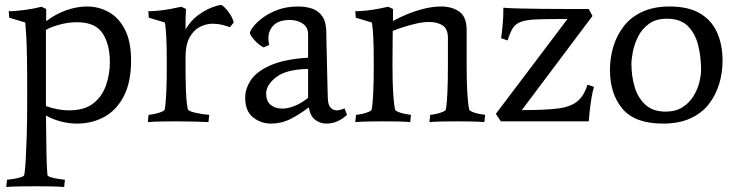

<svg xmlns="http://www.w3.org/2000/svg" viewBox="-20 -486 2953 769"><path d="M164 -23Q165 71 166 122Q167 173 168.5 193Q170 213 170 215Q171 220 184 224Q197 228 213.5 230.5Q230 233 240 234L237 263Q213 261 181 260.5Q149 260 123 260Q98 260 63.5 260.5Q29 261 5 263L8 234Q19 233 34.5 230.5Q50 228 63 224Q76 220 77 215Q77 215 79 202Q81 189 83 155Q85 121 87 59.5Q89 -2 89 -98Q89 -195 88 -254Q87 -313 85 -344Q83 -375 82 -385.5Q81 -396 81 -396L17 -415L15 -441Q42 -441 81.5 -446.5Q121 -452 146 -459L165 -450V-401Q203 -430 245.5 -445Q288 -460 328 -460Q376 -460 416 -437.5Q456 -415 480.5 -367.5Q505 -320 505 -243Q505 -157 476 -101Q447 -45 398 -18Q349 9 288 9Q257 9 225.5 1Q194 -7 164 -23ZM164 -366V-61Q190 -52 213 -48Q236 -44 256 -44Q319 -44 354.5 -72.5Q390 -101 405 -145.5Q420 -190 420 -237Q420 -308 391 -352.5Q362 -397 288 -397Q253 -397 217 -387Q181 -377 164 -366Z M706 -459 725 -450Q724 -439 723.5 -416.5Q723 -394 723 -368Q745 -405 774.5 -426Q804 -447 829.5 -456.5Q855 -466 865 -466Q870 -466 880.5 -455.5Q891 -445 901.5 -429Q912 -413 916 -396L901 -377Q888 -382 870 -386.5Q852 -391 832 -391Q806 -391 781 -378.5Q756 -366 739.5 -336.5Q723 -307 723 -254Q723 -172 724.5 -129.5Q726 -87 728.5 -71Q731 -55 732 -49Q734 -41 762 -34.5Q790 -28 818 -26L815 3Q799 2 775 1.5Q751 1 727 0.5Q703 0 686 0Q661 0 628.5 0.5Q596 1 572 3L575 -26Q586 -27 600.5 -30Q615 -33 627 -38Q639 -43 640 -48Q640 -48 642 -63Q644 -78 646 -117Q648 -156 648 -229Q648 -302 646 -337.5Q644 -373 642 -384.5Q640 -396 640 -396L576 -415L574 -441Q592 -441 616.5 -443.5Q641 -446 665 -450.5Q689 -455 706 -459Z M1360 -52 1370 -26Q1332 9 1287 9Q1262 9 1242 -6.5Q1222 -22 1217 -56Q1180 -28 1143.5 -9.5Q1107 9 1065 9Q1025 9 993.5 -16Q962 -41 962 -95Q962 -131 985 -165.5Q1008 -200 1063.5 -224.5Q1119 -249 1214 -255V-348Q1214 -377 1192.5 -391.5Q1171 -406 1141 -406Q1097 -406 1076 -385Q1055 -364 1055 -333Q1055 -321 1058 -306L1036 -296Q1015 -307 998 -326.5Q981 -346 981 -354Q981 -361 993.5 -378Q1006 -395 1031 -414Q1056 -433 1092 -446.5Q1128 -460 1175 -460Q1206 -460 1231.5 -451Q1257 -442 1272 -419Q1287 -396 1287 -353Q1287 -343 1287.5 -317Q1288 -291 1289 -257Q1290 -223 1290.5 -188.5Q1291 -154 1292 -128Q1293 -102 1293 -92Q1294 -65 1304.5 -54.5Q1315 -44 1329 -44Q1335 -44 1343 -46Q1351 -48 1360 -52ZM1214 -94V-210Q1126 -208 1086 -177Q1046 -146 1046 -111Q1046 -81 1064 -66Q1082 -51 1111 -51Q1133 -51 1159.5 -61.5Q1186 -72 1214 -94Z M1535 -459 1554 -450V-402Q1575 -414 1607 -427.5Q1639 -441 1676 -450.5Q1713 -460 1747 -460Q1790 -460 1819.5 -439.5Q1849 -419 1849 -365V-229Q1849 -156 1851.5 -117Q1854 -78 1856.5 -63Q1859 -48 1859 -48Q1860 -43 1871.5 -38Q1883 -33 1898 -30Q1913 -27 1923 -26L1920 3Q1896 1 1867 0.5Q1838 0 1812 0Q1787 0 1755.5 0.5Q1724 1 1700 3L1703 -26Q1714 -27 1728 -30Q1742 -33 1753.5 -38Q1765 -43 1766 -48Q1766 -48 1768 -63Q1770 -78 1772 -117Q1774 -156 1774 -229V-334Q1774 -371 1752.5 -384.5Q1731 -398 1699 -398Q1674 -398 1646.5 -391.5Q1619 -385 1594 -377Q1569 -369 1553 -362Q1553 -337 1552.5 -305Q1552 -273 1552 -229Q1552 -156 1554.5 -117Q1557 -78 1559.5 -63Q1562 -48 1562 -48Q1563 -43 1574.5 -38Q1586 -33 1601 -30Q1616 -27 1626 -26L1623 3Q1599 1 1570 0.5Q1541 0 1515 0Q1490 0 1458.5 0.5Q1427 1 1403 3L1406 -26Q1417 -27 1431 -30Q1445 -33 1456.5 -38Q1468 -43 1469 -48Q1469 -48 1471 -63Q1473 -78 1475 -117Q1477 -156 1477 -229Q1477 -302 1475 -337.5Q1473 -373 1471 -384.5Q1469 -396 1469 -396L1405 -415L1403 -441Q1421 -441 1445.5 -443.5Q1470 -446 1494 -450.5Q1518 -455 1535 -459Z M2338 0H1986L1966 -30L2253 -410Q2177 -410 2133.5 -408.5Q2090 -407 2067.5 -399Q2045 -391 2034 -373.5Q2023 -356 2013 -324L1987 -333Q1990 -352 1993 -384.5Q1996 -417 1996 -442V-455Q2019 -453 2061.5 -452Q2104 -451 2154 -450.5Q2204 -450 2253 -450Q2302 -450 2338 -450L2353 -422L2070 -45Q2159 -45 2211 -51Q2263 -57 2291 -79Q2319 -101 2333 -147L2359 -138Q2354 -123 2349.5 -96Q2345 -69 2342 -42.5Q2339 -16 2338 0Z M2874 -243Q2874 -195 2860.5 -150Q2847 -105 2819 -69Q2791 -33 2745.5 -12Q2700 9 2635 9Q2523 9 2473 -50.5Q2423 -110 2423 -206Q2423 -254 2436.5 -299Q2450 -344 2478 -380.5Q2506 -417 2552 -438.5Q2598 -460 2662 -460Q2737 -460 2783.5 -432.5Q2830 -405 2852 -356Q2874 -307 2874 -243ZM2788 -206Q2788 -257 2776.5 -304Q2765 -351 2735.5 -381Q2706 -411 2651 -411Q2607 -411 2579 -390.5Q2551 -370 2536 -340Q2521 -310 2515 -280Q2509 -250 2509 -230Q2509 -181 2522 -137.5Q2535 -94 2565 -66.5Q2595 -39 2646 -39Q2686 -39 2713.5 -56.5Q2741 -74 2757.5 -101Q2774 -128 2781 -156.5Q2788 -185 2788 -206Z"/></svg>

Font: Average
Style: Regular
Weight: 400
Designer: Eduardo Tunni
Foundry: Eduardo Rodriguez Tunni
Version: Version 1.003; ttfautohint (v1.8.4.7-5d5b)